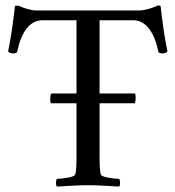

<svg xmlns="http://www.w3.org/2000/svg" viewBox="-20 -684 646 707"><path d="M476.6 -303.7C480.5 -312.5 480.5 -339.8 476.6 -339.8H168.9C163.1 -331.1 164.1 -303.7 168 -303.7ZM494.1 -645.5H112.3C96.7 -645.5 69.3 -653.3 57.6 -659.2C51.8 -662.1 41 -665 35.2 -662.1C28.3 -602.5 20.5 -545.9 9.8 -494.1C12.7 -491.2 20.5 -486.3 29.3 -487.3C34.2 -487.3 41 -489.3 43 -492.2C56.6 -560.5 86.9 -609.4 135.7 -609.4H261.7V-113.3C261.7 -84 261.7 -56.6 256.8 -41C253.9 -30.3 201.2 -25.4 189.5 -25.4C185.5 -20.5 184.6 -2 189.5 2.9C229.5 1 266.6 -2 304.7 -2C342.8 -2 378.9 1 418.9 2.9C423.8 -2 422.9 -20.5 418.9 -25.4C407.2 -25.4 354.5 -30.3 351.6 -41C346.7 -56.6 346.7 -84 346.7 -113.3V-609.4H470.7C519.5 -609.4 549.8 -560.5 563.5 -492.2C565.4 -489.3 572.3 -487.3 577.1 -487.3C585.9 -486.3 593.8 -491.2 596.7 -494.1C585.9 -545.9 578.1 -602.5 571.3 -662.1C565.4 -665 562.5 -665 552.7 -660.2C541 -654.3 509.8 -645.5 494.1 -645.5Z"/></svg>

Font: Crimson
Style: Roman
Weight: 400
Version: Version 0.2